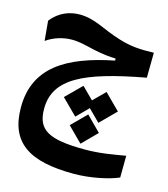

<svg xmlns="http://www.w3.org/2000/svg" viewBox="-111 -517 808 922"><g transform="rotate(15 293.0 -55.5)"><path d="M340.8 317.9C423.3 317.9 511.7 298.8 561.5 277.3L562.5 168.9C502 179.2 438 191.4 364.3 191.4C180.2 191.4 123 157.2 123 52.2C123 -99.1 263.7 -164.1 561 -218.8L562.5 -343.3C492.2 -341.3 450.2 -343.8 388.7 -362.3C298.8 -389.2 250 -428.7 171.9 -428.7C124 -428.7 70.8 -410.6 32.2 -360.4L41 -262.2C75.2 -286.6 121.1 -302.2 167 -302.2C203.1 -302.2 233.9 -293.9 279.8 -283.2C328.1 -272.5 360.8 -270 392.6 -268.6V-258.8C160.6 -212.4 13.7 -124 13.7 74.7C13.7 251.5 121.1 317.9 340.8 317.9ZM392.1 -102.5 334.5 -45.4 277.3 -102.5 200.2 -25.9 277.3 50.8 334.5 -6.8 392.1 50.8 468.8 -25.9ZM335 24.4 262.2 97.2 335 169.9 407.2 97.2Z"/></g></svg>

Font: Cascadia Code PL SemiBold
Style: Regular
Weight: 600
Monospace: yes
Designer: Aaron Bell
Foundry: Saja Typeworks
Version: Version 2404.023